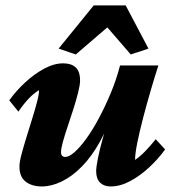

<svg xmlns="http://www.w3.org/2000/svg" viewBox="-20 -671 625 699"><path d="M210 -440.4Q239.3 -440.4 255.4 -425.8Q271.5 -411.1 271.5 -377.9Q271.5 -362.3 264.6 -335Q257.8 -307.6 247.6 -275.4Q237.3 -243.2 226.6 -211.4Q215.8 -179.7 209 -154.8Q202.1 -129.9 202.1 -117.2Q202.1 -108.4 206.1 -104Q210 -99.6 217.8 -99.6Q231.4 -99.6 251.5 -117.2Q271.5 -134.8 294.4 -166.5Q317.4 -198.2 339.8 -240.2Q362.3 -282.2 382.8 -331.1Q403.3 -379.9 417 -432.6H556.6Q543.9 -393.6 529.3 -343.8Q514.6 -293.9 501.5 -243.7Q488.3 -193.4 480 -152.3Q471.7 -111.3 471.7 -88.9Q489.3 -100.6 508.3 -120.1Q527.3 -139.6 546.9 -164.1L581.1 -127Q556.6 -92.8 522.9 -61.5Q489.3 -30.3 453.1 -11.2Q417 7.8 382.8 7.8Q358.4 7.8 344.2 -6.3Q330.1 -20.5 330.1 -47.9Q330.1 -62.5 336.4 -94.7Q342.8 -127 356.4 -175.3Q370.1 -223.6 391.6 -284.2H397.5Q375 -210.9 344.2 -155.8Q313.5 -100.6 277.8 -64.5Q242.2 -28.3 204.6 -10.3Q167 7.8 132.8 7.8Q95.7 7.8 73.2 -9.8Q50.8 -27.3 50.8 -64.5Q50.8 -81.1 58.1 -108.4Q65.4 -135.7 75.7 -169.4Q85.9 -203.1 96.7 -237.3Q107.4 -271.5 114.7 -299.3Q122.1 -327.1 122.1 -342.8Q102.5 -331.1 84.5 -312Q66.4 -293 46.9 -264.6L13.7 -305.7Q38.1 -339.8 71.3 -370.6Q104.5 -401.4 140.6 -420.9Q176.8 -440.4 210 -440.4ZM520.5 -494.1 456.1 -472.7 342.8 -603.5H408.2L255.9 -472.7L193.4 -494.1L321.3 -651.4H437.5Z"/></svg>

Font: Crimson Pro ExtraBold
Style: Italic
Weight: 800
Italic angle: -12°
Designer: Jacques Le Bailly
Foundry: Baron von Fonthausen
Version: Version 1.003